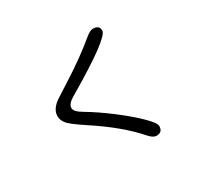

<svg xmlns="http://www.w3.org/2000/svg" viewBox="-166 -986 1332 1267"><g transform="rotate(-30 500.0 -353.0)"><path d="M633.8 26.4Q519.5 -104.5 323.2 -232.4Q222.7 -298.8 205.1 -324.2Q184.6 -350.6 184.6 -380.9Q184.6 -433.6 249 -477.5L360.4 -548.8Q507.8 -642.6 620.1 -736.3Q653.3 -763.7 675.8 -763.7Q723.6 -763.7 723.6 -721.7Q723.6 -695.3 630.9 -626Q532.2 -553.7 344.7 -443.4Q291 -413.1 291 -380.9Q291 -352.5 346.7 -320.3Q430.7 -270.5 522 -201.2Q613.3 -131.8 673.8 -72.3Q734.4 -12.7 734.4 10.7Q734.4 58.6 686.5 58.6Q663.1 58.6 633.8 26.4Z"/></g></svg>

Font: jf-openhuninn-2.1
Style: Regular
Weight: 400
Designer: [Kosugi Maru]
Designed by MOTOYA      

[Varela Round]
Joe Prince (Latin component); Avraham Cornfeld (Hebrew component)
Foundry: justfont Co., Ltd.
Version: 2.1